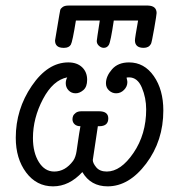

<svg xmlns="http://www.w3.org/2000/svg" viewBox="-20 -659 601 683"><path d="M36.1 -168.9Q36.1 -270 93 -353.5Q149.9 -437 223.1 -437Q253.9 -437 272 -419.9Q290 -402.8 290 -375Q290 -350.1 276.6 -338.6Q263.2 -327.1 249 -327.1Q233.9 -327.1 223.9 -337.6Q213.9 -348.1 213.9 -362.8Q213.9 -374 219.2 -383.8Q168.5 -374 132.8 -306.4Q97.2 -238.8 97.2 -168Q97.2 -116.2 118.2 -82.5Q139.2 -48.8 172.9 -48.8Q211.9 -48.8 240.2 -86.9Q245.1 -93.8 248 -102.8Q251 -111.8 252.4 -121.3Q253.9 -130.9 257.6 -157Q261.2 -183.1 266.1 -210Q252.9 -210 245.4 -217Q237.8 -224.1 237.8 -234.9Q237.8 -240.7 240 -246.3Q242.2 -252 249.5 -257.6Q256.8 -263.2 270 -263.2H332Q365.2 -263.2 365.2 -237.8Q365.2 -210 333 -210H328.1Q310.1 -90.8 310.1 -89.8Q310.1 -78.6 322.5 -63.7Q335 -48.8 359.9 -48.8Q409.7 -48.8 454.8 -115Q500 -181.2 500 -270Q500 -311 484.6 -347.4Q469.2 -383.8 439 -383.8Q433.1 -383.8 430.2 -382.8Q433.1 -370.6 433.1 -367.2Q433.1 -351.1 421.1 -339.1Q409.2 -327.1 393.1 -327.1Q378.9 -327.1 367.9 -337.2Q356.9 -347.2 356.9 -362.8Q356.9 -387.7 378.4 -412.4Q399.9 -437 439 -437Q493.2 -437 527.1 -388.4Q561 -339.8 561 -266.1Q561 -158.2 500 -77.1Q439 3.9 362.8 3.9Q302.7 3.9 272.9 -46.9Q226.1 3.9 168.9 3.9Q109.9 3.9 73 -45.4Q36.1 -94.7 36.1 -168.9ZM175.8 -515.1 190.9 -605Q192.9 -618.2 194.3 -623.5Q195.8 -628.9 202.9 -634Q210 -639.2 223.1 -639.2H506.8Q536.6 -638.2 537.1 -612.8Q537.1 -606.9 528.6 -557.9Q520 -508.8 517.1 -502.9Q509.3 -488.8 491.2 -488.8Q460.4 -488.8 460 -515.1Q460 -523.9 471.2 -585.9H384.8Q373.5 -509.8 367.2 -499.3Q360.8 -488.8 349.1 -488.8Q340.3 -488.8 332.3 -495.8Q324.2 -502.9 324.2 -513.2Q324.2 -517.1 335 -585.9H250Q237.8 -509.8 231.9 -500Q225.1 -488.8 208 -488.8H205.1Q175.8 -489.3 175.8 -515.1Z"/></svg>

Font: CMU Typewriter Text
Style: LightOblique
Weight: 200
Italic angle: -9.46001°
Version: Version 0.7.0